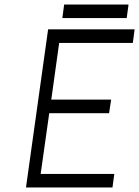

<svg xmlns="http://www.w3.org/2000/svg" viewBox="-20 -830 616 850"><path d="M256 -750H541L549 -810H264ZM95 0H478L486 -60H160L198 -329H463L472 -389H207L242 -640H568L576 -700H193Z"/></svg>

Font: Unageo
Style: Light-Italic
Weight: 300
Designer: Richard Sepsi
Foundry: Richard Sepsi
Version: Version 2.000